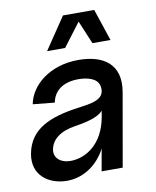

<svg xmlns="http://www.w3.org/2000/svg" viewBox="-83 -791 706 871"><g transform="rotate(-10 269.5 -356.0)"><path d="M156 15C237 15 302 -37 335 -102L317 0H414L473 -336C496 -466 413 -516 300 -516C167 -516 77 -438 62 -354L162 -344C171 -394 211 -430 285 -430C322 -430 373 -421 380 -380C391 -316 321 -311 259 -302C131 -284 35 -246 15 -133C-2 -36 73 15 156 15ZM117 -136C125 -180 163 -212 234 -223C298 -233 343 -246 365 -271L360 -242C339 -124 260 -71 186 -71C141 -71 110 -98 117 -136ZM168 -580H251L332 -687L377 -580H460L411 -727H267Z"/></g></svg>

Font: Uncut Sans Medium
Style: Italic
Weight: 500
Italic angle: -10°
Designer: Kasper Nordkvist
Foundry: Uncut Type
Version: Version 1.111;FEAKit 1.0